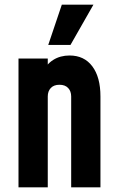

<svg xmlns="http://www.w3.org/2000/svg" viewBox="-20 -800 502 820"><path d="M59 0V-550H184V-463L161 -488Q177.5 -525.5 207.5 -544.2Q237.5 -563 277 -563Q339.5 -563 374.2 -516.8Q409 -470.5 409 -388V0H284V-388Q284 -410.5 271 -424.2Q258 -438 234 -438Q210 -438 197 -424.2Q184 -410.5 184 -388V0ZM186 -608 244 -780H379L281 -608Z"/></svg>

Font: Mohave Light
Style: Regular
Weight: 300
Designer: Gumpita Rahayu
Foundry: Tokotype
Version: Version 2.003